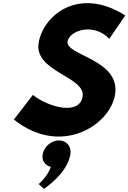

<svg xmlns="http://www.w3.org/2000/svg" viewBox="-20 -861 824 1232"><path d="M190.9 -252 69.1 -94C367.4 145 683 -54 717.8 -251C758.3 -481 397.5 -504.6 413.4 -595C425.6 -664 577.3 -719 681.4 -612L783.9 -762C485.5 -950 259.4 -765 228.2 -588C194.9 -399 532.9 -370.8 509.8 -240C488.1 -117 286.9 -175 190.9 -252ZM357.4 40C309.4 40 262.4 80 253.6 130C246.5 170 270.1 201 306.5 210C283 275 228.1 320 228.1 320L262.6 351C334.8 299 415.2 223 431.6 130C440.4 80 407.4 40 357.4 40Z"/></svg>

Font: Hussar Wysoki
Style: Obl
Weight: 700
Foundry: Cannot Into Space Fonts
Version: Version 0.92